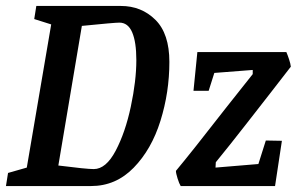

<svg xmlns="http://www.w3.org/2000/svg" viewBox="-22 -625 1002 645"><path d="M547 -417Q547 -315 517 -219Q487 -123 427 -61.5Q367 0 284 0H-2L5 -44L68 -62L150 -543L93 -561L100 -605H384Q453 -605 500 -558.5Q547 -512 547 -417ZM436 -423Q436 -484 422 -516.5Q408 -549 379 -549Q363 -549 253 -538L174 -69Q268 -57 293 -57Q334 -57 366.5 -118.5Q399 -180 417.5 -267Q436 -354 436 -423ZM871 -153 925 -152 902 0H585Q580 -8 574.5 -25.5Q569 -43 569 -51Q620 -112 739 -265L827 -376V-390L698 -380L679 -320H628L641 -450H940Q944 -441 949 -426Q954 -411 955 -401L886 -312Q861 -280 804.5 -207.5Q748 -135 703 -80L702 -62L846 -74Z"/></svg>

Font: Grenze Medium
Style: Italic
Weight: 500
Italic angle: -10°
Designer: Renata Polastri
Foundry: Omnibus-Type
Version: Version 1.002; ttfautohint (v1.8)